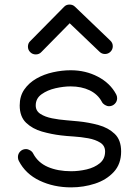

<svg xmlns="http://www.w3.org/2000/svg" viewBox="-20 -811 610 842"><path d="M260.7 -780.8Q270 -791 284.7 -791Q299.3 -791 308.6 -781.7L463.4 -633.3Q474.6 -623 474.6 -608.4Q474.6 -594.2 464.6 -584.2Q454.6 -574.2 440.4 -574.2Q426.3 -574.2 416.5 -584L285.6 -709L161.6 -583Q151.9 -572.3 136.7 -572.3Q122.6 -572.3 112.5 -582.3Q102.5 -592.3 102.5 -606.4Q102.5 -621.6 112.8 -630.9ZM290 -502.9Q355.5 -502.9 409.4 -474.6Q463.4 -446.3 489.3 -397.5Q493.7 -389.6 493.7 -380.4Q493.7 -365.7 483.2 -355.5Q472.7 -345.2 458 -345.2Q449.2 -345.2 439.9 -350.8Q430.7 -356.4 426.8 -364.3Q409.2 -397.5 373.3 -414.8Q337.4 -432.1 289.6 -432.1Q259.3 -432.1 223.6 -424.1Q188 -416 162.4 -397.7Q136.7 -379.4 136.7 -348.6Q136.7 -324.7 157.2 -311.5Q177.7 -298.3 208.3 -292.2Q238.8 -286.1 270.3 -283.7Q301.8 -281.2 324.2 -278.8Q368.7 -274.4 411.6 -262.7Q454.6 -251 482.9 -224.1Q511.2 -197.3 511.2 -146.5Q511.2 -91.8 479 -56.9Q446.8 -22 396.5 -5.6Q346.2 10.7 292 10.7Q215.8 10.7 153.8 -18.8Q91.8 -48.3 62.5 -105.5Q58.6 -112.3 58.6 -122.1Q58.6 -136.7 68.8 -147Q79.1 -157.2 93.8 -157.2Q103 -157.2 112.3 -151.6Q121.6 -146 125.5 -137.7Q146.5 -97.7 189.9 -78.9Q233.4 -60.1 292 -60.1Q325.7 -60.1 360.1 -68.1Q394.5 -76.2 417.7 -95.2Q440.9 -114.3 440.9 -146.5Q440.9 -171.9 419.9 -185.3Q398.9 -198.7 367.2 -204.6Q335.4 -210.4 303 -212.4Q270.5 -214.4 247.1 -217.3Q205.6 -222.2 163.8 -234.1Q122.1 -246.1 94.2 -272.9Q66.4 -299.8 66.4 -348.6Q66.4 -389.6 86.7 -418.7Q106.9 -447.8 139.9 -466.6Q172.9 -485.4 212.4 -494.1Q252 -502.9 290 -502.9Z"/></svg>

Font: Manjari
Style: Regular
Weight: 400
Designer: Santhosh Thottingal <santhosh.thottingal@gmail.com>
Foundry: SMC
Version: Version 2.000